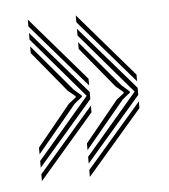

<svg xmlns="http://www.w3.org/2000/svg" viewBox="-38 -536 394 448"><g transform="rotate(-5 159.5 -312.0)"><path d="M155.2 -154.2V-169.9L276.6 -312L155.2 -454.1V-469.8L284.4 -320.3V-303.8ZM155.2 -122.8V-138.9L284.4 -288.5V-272.8ZM155.2 -185.6V-201.3L233.6 -297.2L250.8 -310.6V-313.4L233.6 -327.6L155.2 -422.7V-438.4L247.3 -329.4L265.3 -313.4V-310.6L247.3 -296.2ZM284.4 -335.6 155.2 -485.1V-501.2L284.4 -351.2ZM42.9 -154.2V-169.9L164.3 -312L42.9 -454.1V-469.8L172.1 -320.3V-303.8ZM42.9 -122.8V-138.9L172.1 -288.5V-272.8ZM42.9 -185.6V-201.3L121.3 -297.2L138.5 -310.6V-313.4L121.3 -327.6L42.9 -422.7V-438.4L135 -329.4L153 -313.4V-310.6L135 -296.2ZM172.1 -335.6 42.9 -485.1V-501.2L172.1 -351.2Z"/></g></svg>

Font: Big Shoulders Inline Thin
Style: Regular
Weight: 100
Designer: Patric King
Foundry: XO Type Co
Version: Version 2.002